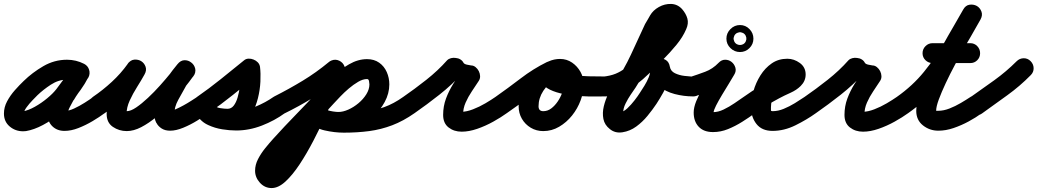

<svg xmlns="http://www.w3.org/2000/svg" viewBox="-57 -610 5264 974"><path d="M392 -218Q382 -199 362 -193Q342 -187 324 -196Q313 -202 304.5 -204Q296 -206 283 -206Q240 -206 201 -180.5Q162 -155 133 -127Q125 -119 108.5 -102Q92 -85 78 -66Q64 -47 64 -34Q64 -35 64 -36Q63 -37 63 -39Q61 -43 58 -44Q55 -45 60 -45Q60 -45 59 -45Q87 -50 120 -68.5Q153 -87 182.5 -111.5Q212 -136 229 -158Q249 -184 267.5 -210Q286 -236 302 -264Q314 -286 333.5 -289.5Q353 -293 369 -285Q386 -276 394 -258Q402 -240 391 -218Q384 -204 376 -191Q376 -191 377 -192Q377 -193 377 -193Q374 -188 371 -183.5Q368 -179 365 -174Q365 -174 365 -174Q365 -174 365 -174Q353 -156 340.5 -138.5Q328 -121 317 -102Q317 -102 317 -102Q316 -102 316 -102Q308 -88 297 -66.5Q286 -45 286 -29Q286 -30 284 -34Q281 -41 274 -45Q273 -45 270 -46Q267 -47 270 -47Q292 -47 319 -59.5Q346 -72 372 -88.5Q398 -105 416 -118Q433 -130 453.5 -126.5Q474 -123 486 -106Q498 -89 494.5 -68.5Q491 -48 474 -36Q447 -16 412.5 4.5Q378 25 341 39.5Q304 54 270 54Q233 54 209 31Q185 8 185 -29Q185 -61 199.5 -95Q214 -129 232 -156Q232 -156 231 -156Q231 -156 231 -156Q243 -175 256 -193Q269 -211 281 -230Q281 -230 281 -230Q281 -230 281 -230Q283 -234 285.5 -237.5Q288 -241 291 -245Q291 -245 291 -246Q292 -247 292 -247Q297 -254 301 -262Q311 -284 331 -287.5Q351 -291 368 -283Q385 -274 393.5 -255.5Q402 -237 390 -216Q373 -183 352 -154Q331 -125 309 -96Q284 -64 245 -32Q206 0 161 24Q116 48 75 55Q68 56 60 56Q21 56 -8 31.5Q-37 7 -37 -34Q-37 -66 -21 -96Q-5 -126 18.5 -152.5Q42 -179 63 -199Q107 -242 163 -274.5Q219 -307 283 -307Q329 -307 370 -286Q389 -276 395 -256Q401 -236 392 -218Z M402 -48Q391 -66 394.5 -86.5Q398 -107 415 -119Q465 -153 510.5 -195Q556 -237 591 -286Q605 -306 624.5 -307.5Q644 -309 659 -300Q675 -290 681.5 -271.5Q688 -253 676 -232Q660 -203 638.5 -169Q617 -135 601 -100Q585 -65 585 -32Q585 -29 584.5 -33.5Q584 -38 582 -40Q578 -48 576.5 -47Q575 -46 586 -46Q606 -46 634 -65Q662 -84 693.5 -113.5Q725 -143 754.5 -176Q784 -209 807.5 -238Q831 -267 842 -282Q856 -302 876 -302.5Q896 -303 912 -291Q927 -280 932.5 -260.5Q938 -241 923 -222Q913 -210 902.5 -197.5Q892 -185 885 -172Q885 -172 885 -173Q886 -173 886 -173Q868 -141 847.5 -104Q827 -67 827 -30Q827 -30 827.5 -29Q828 -28 827 -31Q826 -32 826 -33Q826 -33 826 -34Q825 -34 825 -34Q829 -27 827 -29.5Q825 -32 820.5 -37.5Q816 -43 812 -45Q811 -46 807 -47Q803 -48 806 -48Q816 -48 834.5 -56Q853 -64 874 -75.5Q895 -87 913.5 -99Q932 -111 943 -118Q943 -118 943 -118Q943 -118 943 -118Q960 -130 980.5 -126.5Q1001 -123 1013 -106Q1025 -89 1021.5 -68.5Q1018 -48 1001 -36Q977 -19 943 2Q909 23 872.5 38Q836 53 806 53Q780 53 762.5 41.5Q745 30 737 14Q737 14 736 14Q736 13 736 13Q726 -6 726 -30Q726 -82 749.5 -129Q773 -176 796 -221Q796 -221 797 -221Q797 -222 797 -222Q807 -239 819 -254Q831 -269 843 -284Q859 -304 878.5 -304.5Q898 -305 913 -293Q928 -282 933 -263Q938 -244 924 -224Q905 -197 876 -161Q847 -125 811.5 -87.5Q776 -50 737 -17.5Q698 15 659.5 35Q621 55 586 55Q547 55 515.5 33.5Q484 12 484 -32Q484 -76 501 -119Q518 -162 542.5 -203.5Q567 -245 588 -282Q600 -303 620 -304.5Q640 -306 656 -295Q673 -285 680 -266Q687 -247 673 -228Q633 -171 581 -122.5Q529 -74 473 -35Q455 -24 434.5 -27.5Q414 -31 402 -48Z M1000 -36Q983 -24 962 -27.5Q941 -31 930 -48Q918 -65 921.5 -86Q925 -107 942 -118Q1004 -161 1063 -208.5Q1122 -256 1180 -303Q1190 -312 1203.5 -312.5Q1217 -313 1229 -308Q1242 -303 1251 -293.5Q1260 -284 1262 -271Q1266 -238 1264 -196Q1262 -154 1251.5 -112Q1241 -70 1221.5 -35Q1202 0 1171 21.5Q1140 43 1097 43Q1055 43 1013 29.5Q971 16 946 -20Q931 -41 936.5 -60Q942 -79 958 -90Q973 -101 993.5 -100Q1014 -99 1028 -78Q1037 -66 1059 -59.5Q1081 -53 1104.5 -51Q1128 -49 1141 -49Q1191 -49 1240.5 -69.5Q1290 -90 1330 -118Q1330 -118 1330 -118Q1330 -118 1330 -118Q1347 -130 1367.5 -126.5Q1388 -123 1400 -106Q1412 -89 1408.5 -68.5Q1405 -48 1388 -36Q1336 2 1271.5 27Q1207 52 1141 52Q1108 52 1070.5 46Q1033 40 999.5 24.5Q966 9 946 -20Q931 -41 936.5 -60Q942 -79 958 -90Q973 -101 993.5 -100Q1014 -99 1028 -78Q1038 -65 1060 -61.5Q1082 -58 1097 -58Q1116 -58 1128.5 -74Q1141 -90 1148.5 -116Q1156 -142 1159.5 -170Q1163 -198 1163 -222Q1163 -246 1162 -258Q1160 -271 1176.5 -270.5Q1193 -270 1211 -263Q1230 -256 1242 -245Q1254 -234 1244 -225Q1185 -177 1124 -128Q1063 -79 1000 -36Q1000 -36 1000 -36Q1000 -36 1000 -36Z M1314 -55Q1304 -73 1311 -93Q1318 -113 1337 -122Q1410 -159 1478.5 -200.5Q1547 -242 1611 -295Q1611 -295 1611 -295Q1611 -295 1611 -295Q1627 -308 1647.5 -306Q1668 -304 1682 -288Q1695 -272 1693 -251.5Q1691 -231 1675 -217Q1607 -161 1534 -116Q1461 -71 1381 -32Q1363 -22 1343 -29Q1323 -36 1314 -55ZM1664 -302Q1683 -293 1690.5 -273.5Q1698 -254 1689 -235Q1674 -202 1650 -147Q1626 -92 1596.5 -27Q1567 38 1533 103.5Q1499 169 1463 223.5Q1427 278 1391 311Q1355 344 1321 344Q1286 344 1261.5 317Q1237 290 1237 256Q1237 226 1252 197Q1267 168 1288.5 141.5Q1310 115 1329 94Q1386 31 1445.5 -30Q1505 -91 1563 -154Q1591 -186 1630 -222Q1669 -258 1714 -284Q1759 -310 1805 -310Q1841 -310 1866.5 -292Q1892 -274 1905 -244.5Q1918 -215 1918 -182Q1918 -136 1894.5 -92.5Q1871 -49 1832.5 -15Q1794 19 1748.5 39Q1703 59 1660 59Q1634 59 1604.5 53Q1575 47 1548 34.5Q1521 22 1504 3Q1490 -13 1491 -33.5Q1492 -54 1507 -68Q1523 -82 1543.5 -81Q1564 -80 1578 -65Q1585 -57 1600.5 -52Q1616 -47 1632.5 -44.5Q1649 -42 1660 -42Q1683 -42 1710 -54Q1737 -66 1761.5 -86.5Q1786 -107 1801.5 -132Q1817 -157 1817 -182Q1817 -188 1815 -198.5Q1813 -209 1805 -209Q1784 -209 1760 -195Q1736 -181 1712.5 -161Q1689 -141 1669.5 -120.5Q1650 -100 1637 -86Q1580 -23 1520.5 38Q1461 99 1405 162Q1397 170 1381 188Q1365 206 1351.5 225Q1338 244 1338 256Q1338 256 1338 255Q1337 246 1328 244Q1326 243 1322.5 243Q1319 243 1321 243Q1323 243 1325.5 239Q1328 235 1336 225Q1368 190 1393 146Q1418 102 1440 60Q1483 -23 1520.5 -108Q1558 -193 1597 -277Q1606 -296 1625.5 -303.5Q1645 -311 1664 -302ZM1506 -67Q1521 -82 1542 -81.5Q1563 -81 1577 -66Q1596 -47 1629.5 -42.5Q1663 -38 1687 -38Q1745 -38 1795.5 -44Q1846 -50 1893 -67Q1940 -84 1988 -118Q2005 -130 2025.5 -126.5Q2046 -123 2058 -106Q2070 -89 2066.5 -68.5Q2063 -48 2046 -36Q1989 4 1932.5 25.5Q1876 47 1816 55Q1756 63 1687 63Q1640 63 1589.5 51.5Q1539 40 1505 4Q1490 -11 1490.5 -32Q1491 -53 1506 -67Z M2046 -36Q2029 -24 2008 -27.5Q1987 -31 1976 -48Q1964 -65 1967.5 -86Q1971 -107 1988 -118Q2046 -158 2105.5 -205Q2165 -252 2211 -304Q2219 -312 2231 -315Q2243 -318 2255 -316Q2268 -315 2278.5 -308.5Q2289 -302 2294 -292Q2298 -285 2311.5 -282Q2325 -279 2333 -278Q2345 -278 2355.5 -269.5Q2366 -261 2372 -249Q2378 -237 2378.5 -224Q2379 -211 2372 -200Q2355 -174 2336.5 -146.5Q2318 -119 2305 -89.5Q2292 -60 2292 -27Q2292 -29 2289 -34Q2284 -41 2279 -42Q2274 -43 2285 -43Q2310 -43 2342.5 -55.5Q2375 -68 2405.5 -86Q2436 -104 2456 -118Q2456 -118 2456 -118Q2456 -118 2456 -118Q2473 -130 2493.5 -126.5Q2514 -123 2526 -106Q2538 -89 2534.5 -68.5Q2531 -48 2514 -36Q2485 -15 2445.5 7Q2406 29 2364 43.5Q2322 58 2285 58Q2246 58 2218.5 36.5Q2191 15 2191 -27Q2191 -71 2205.5 -110Q2220 -149 2242.5 -185Q2265 -221 2288 -256Q2295 -266 2306.5 -255Q2318 -244 2327 -227Q2336 -209 2338 -193Q2340 -177 2327 -178Q2290 -180 2255.5 -196.5Q2221 -213 2204 -248Q2199 -258 2214 -260.5Q2229 -263 2248 -260Q2266 -258 2280 -251.5Q2294 -245 2287 -236Q2236 -180 2172 -129.5Q2108 -79 2046 -36Q2046 -36 2046 -36Q2046 -36 2046 -36Z M2444 -48Q2432 -65 2435.5 -85.5Q2439 -106 2456 -118Q2520 -163 2584 -212Q2648 -261 2717 -295Q2717 -295 2717 -295Q2717 -295 2717 -295Q2736 -304 2756 -297Q2776 -290 2785 -272Q2794 -253 2787 -233Q2780 -213 2762 -204Q2696 -172 2635 -124.5Q2574 -77 2514 -36Q2497 -24 2476.5 -27.5Q2456 -31 2444 -48ZM2718 -295Q2737 -304 2756.5 -297Q2776 -290 2785 -271Q2794 -252 2787 -232Q2780 -212 2761 -204Q2723 -186 2699 -149Q2675 -112 2675 -71Q2675 -46 2699 -46Q2721 -46 2739.5 -60Q2758 -74 2772.5 -95.5Q2787 -117 2795 -140.5Q2803 -164 2803 -183Q2803 -189 2798 -199.5Q2793 -210 2784 -210Q2776 -210 2773.5 -208Q2771 -206 2777 -212Q2779 -214 2781.5 -219Q2784 -224 2783 -221Q2783 -221 2783 -221Q2783 -221 2783 -221Q2783 -223 2783 -225Q2784 -233 2781 -240Q2780 -242 2777.5 -243.5Q2775 -245 2776 -246Q2776 -246 2791.5 -242Q2807 -238 2823 -234Q2839 -230 2842 -230Q2885 -224 2929 -223Q2973 -222 3016 -222Q3016 -222 3016 -222Q3016 -222 3016 -222Q3037 -221 3052 -206.5Q3067 -192 3067 -171Q3066 -150 3051.5 -135Q3037 -120 3016 -121Q2998 -121 2963.5 -120.5Q2929 -120 2887.5 -122.5Q2846 -125 2805 -132.5Q2764 -140 2733 -155Q2702 -170 2688 -194Q2674 -218 2687 -255Q2687 -255 2687 -255Q2687 -255 2687 -255Q2698 -286 2726 -298.5Q2754 -311 2784 -311Q2818 -311 2845 -292.5Q2872 -274 2888 -245Q2904 -216 2904 -183Q2904 -143 2888.5 -101Q2873 -59 2845 -24Q2817 11 2779.5 33Q2742 55 2699 55Q2664 55 2635.5 38Q2607 21 2590.5 -7.5Q2574 -36 2574 -71Q2574 -118 2592.5 -162Q2611 -206 2643 -241Q2675 -276 2718 -295Q2718 -295 2718 -295Q2718 -295 2718 -295Z M3013 -121Q2992 -119 2975.5 -132Q2959 -145 2957 -165Q2955 -186 2968 -202.5Q2981 -219 3001 -221Q3039 -225 3066 -236Q3093 -247 3117 -266Q3141 -285 3168 -313Q3192 -336 3225 -368.5Q3258 -401 3288 -436.5Q3318 -472 3332 -502Q3333 -504 3332 -500Q3331 -496 3332 -494Q3334 -486 3332 -489.5Q3330 -493 3327 -496Q3326 -498 3329.5 -494.5Q3333 -491 3335 -490Q3339 -487 3335.5 -487.5Q3332 -488 3329 -482Q3322 -471 3316 -460Q3310 -449 3304 -439Q3304 -439 3305 -441Q3306 -443 3306 -443Q3269 -363 3231.5 -282Q3194 -201 3142 -129Q3129 -110 3116.5 -85Q3104 -60 3104 -35Q3104 -34 3105 -30.5Q3106 -27 3104 -28Q3102 -29 3098.5 -33Q3095 -37 3090 -39Q3087 -39 3085 -39Q3106 -42 3125.5 -60.5Q3145 -79 3162 -101Q3179 -123 3189 -139Q3199 -154 3212 -175Q3225 -196 3234 -218Q3243 -240 3241 -259Q3238 -283 3252 -297.5Q3266 -312 3284 -314Q3303 -316 3320 -306Q3337 -296 3341 -272Q3345 -249 3367 -238.5Q3389 -228 3415 -225Q3441 -222 3458 -221Q3458 -221 3458 -221Q3458 -221 3458 -221Q3479 -221 3494 -206.5Q3509 -192 3508 -171Q3508 -150 3493.5 -135Q3479 -120 3458 -121Q3412 -121 3365.5 -133Q3319 -145 3284 -174.5Q3249 -204 3241 -256Q3237 -280 3251.5 -294.5Q3266 -309 3285 -311Q3304 -314 3321.5 -303.5Q3339 -293 3341 -269Q3345 -236 3334.5 -203Q3324 -170 3307 -139.5Q3290 -109 3273 -83Q3253 -53 3227.5 -22Q3202 9 3170.5 32Q3139 55 3101 61Q3064 67 3037 45Q3010 24 3004 -6.5Q2998 -37 3006 -70.5Q3014 -104 3029.5 -135Q3045 -166 3060 -187Q3108 -256 3143.5 -332.5Q3179 -409 3214 -485Q3214 -485 3215 -487Q3216 -489 3216 -489Q3223 -500 3229 -511Q3235 -522 3241 -532Q3256 -558 3285.5 -574.5Q3315 -591 3347.5 -590Q3380 -589 3403 -564Q3423 -541 3430 -516Q3437 -491 3424 -462Q3407 -422 3374.5 -382.5Q3342 -343 3306 -307Q3270 -271 3240 -241Q3204 -206 3171 -181Q3138 -156 3100 -141Q3062 -126 3013 -121Q3013 -121 3013 -121Q3013 -121 3013 -121Z M3473 -123Q3453 -117 3434.5 -126.5Q3416 -136 3410 -156Q3404 -176 3413.5 -194.5Q3423 -213 3443 -219Q3483 -232 3520.5 -246Q3558 -260 3588 -291Q3603 -307 3621.5 -307Q3640 -307 3654 -296Q3668 -285 3673.5 -267Q3679 -249 3667 -230Q3658 -214 3641 -186.5Q3624 -159 3606 -129Q3588 -99 3575.5 -74.5Q3563 -50 3563 -39Q3563 -32 3564 -31Q3565 -30 3561 -35Q3557 -41 3553.5 -41Q3550 -41 3560 -41Q3586 -41 3614 -54.5Q3642 -68 3668.5 -86Q3695 -104 3715 -118Q3715 -118 3715 -118Q3715 -118 3715 -118Q3732 -130 3752.5 -126.5Q3773 -123 3785 -106Q3797 -89 3793.5 -68.5Q3790 -48 3773 -36Q3743 -14 3708 8Q3673 30 3636 45Q3599 60 3560 60Q3513 60 3487.5 33Q3462 6 3462 -39Q3462 -65 3475 -97Q3488 -129 3507.5 -162.5Q3527 -196 3547 -227Q3567 -258 3581 -282Q3592 -301 3611.5 -300Q3631 -299 3647 -287Q3663 -275 3669.5 -256Q3676 -237 3660 -221Q3621 -180 3574 -160Q3527 -140 3473 -123Q3473 -123 3473 -123Q3473 -123 3473 -123ZM3692 -446Q3681 -444 3674 -437Q3667 -430 3665 -419Q3665 -417 3664.5 -415Q3664 -413 3664 -414Q3664 -415 3664.5 -413Q3665 -411 3665 -409Q3667 -398 3674 -391Q3681 -384 3692 -382Q3694 -382 3696 -382Q3698 -382 3697 -382Q3696 -382 3698 -382Q3700 -382 3702 -382Q3713 -384 3720 -391Q3727 -398 3729 -409Q3729 -411 3729 -413Q3729 -415 3729 -414Q3729 -413 3729 -415Q3729 -417 3729 -419Q3727 -430 3720 -437Q3713 -444 3702 -446Q3700 -446 3698 -446.5Q3696 -447 3697 -447Q3698 -447 3696 -446.5Q3694 -446 3692 -446ZM3628 -414Q3628 -442 3648.5 -462.5Q3669 -483 3697 -483Q3725 -483 3745 -462.5Q3765 -442 3765 -414Q3765 -386 3745 -366Q3725 -346 3697 -346Q3669 -346 3648.5 -366Q3628 -386 3628 -414Z M3773 -36Q3756 -24 3735.5 -27.5Q3715 -31 3703 -48Q3691 -65 3694.5 -85.5Q3698 -106 3715 -118Q3758 -149 3803 -175Q3848 -201 3895 -225Q3905 -229 3915.5 -234Q3926 -239 3934 -246Q3936 -247 3933 -243.5Q3930 -240 3929 -237Q3929 -236 3929 -233.5Q3929 -231 3929 -232Q3929 -232 3929 -230Q3929 -228 3929 -224Q3931 -216 3937 -212Q3939 -210 3939 -210Q3939 -210 3937 -210Q3916 -210 3900.5 -194Q3885 -178 3874.5 -154Q3864 -130 3859 -106Q3854 -82 3854 -66Q3854 -55 3854 -50.5Q3854 -46 3862 -46Q3890 -46 3919 -58Q3948 -70 3975 -86.5Q4002 -103 4024 -118Q4041 -130 4061.5 -126.5Q4082 -123 4094 -106Q4106 -89 4102.5 -68.5Q4099 -48 4082 -36Q4036 -3 3978.5 25.5Q3921 54 3862 54Q3808 54 3780.5 19Q3753 -16 3753 -66Q3753 -105 3765 -147.5Q3777 -190 3800.5 -227.5Q3824 -265 3858 -288.5Q3892 -312 3937 -312Q3971 -312 4000.5 -290.5Q4030 -269 4030 -232Q4030 -199 4005 -174Q3984 -153 3952.5 -139Q3921 -125 3895 -111Q3863 -94 3832.5 -75Q3802 -56 3773 -36Q3773 -36 3773 -36Q3773 -36 3773 -36Z M4082 -36Q4065 -24 4044 -27.5Q4023 -31 4012 -48Q4000 -65 4003.5 -86Q4007 -107 4024 -118Q4082 -158 4141.5 -205Q4201 -252 4247 -304Q4255 -312 4267 -315Q4279 -318 4291 -316Q4304 -315 4314.5 -308.5Q4325 -302 4330 -292Q4334 -285 4347.5 -282Q4361 -279 4369 -278Q4381 -278 4391.5 -269.5Q4402 -261 4408 -249Q4414 -237 4414.5 -224Q4415 -211 4408 -200Q4391 -174 4372.5 -146.5Q4354 -119 4341 -89.5Q4328 -60 4328 -27Q4328 -29 4325 -34Q4320 -41 4315 -42Q4310 -43 4321 -43Q4346 -43 4378.5 -55.5Q4411 -68 4441.5 -86Q4472 -104 4492 -118Q4492 -118 4492 -118Q4492 -118 4492 -118Q4509 -130 4529.5 -126.5Q4550 -123 4562 -106Q4574 -89 4570.5 -68.5Q4567 -48 4550 -36Q4521 -15 4481.5 7Q4442 29 4400 43.5Q4358 58 4321 58Q4282 58 4254.5 36.5Q4227 15 4227 -27Q4227 -71 4241.5 -110Q4256 -149 4278.5 -185Q4301 -221 4324 -256Q4331 -266 4342.5 -255Q4354 -244 4363 -227Q4372 -209 4374 -193Q4376 -177 4363 -178Q4326 -180 4291.5 -196.5Q4257 -213 4240 -248Q4235 -258 4250 -260.5Q4265 -263 4284 -260Q4302 -258 4316 -251.5Q4330 -245 4323 -236Q4272 -180 4208 -129.5Q4144 -79 4082 -36Q4082 -36 4082 -36Q4082 -36 4082 -36Z M4480 -48Q4468 -65 4471.5 -85.5Q4475 -106 4492 -118Q4573 -175 4630.5 -246Q4688 -317 4735 -397Q4782 -477 4829 -561Q4841 -583 4861 -586Q4881 -589 4898 -580Q4914 -571 4921.5 -552Q4929 -533 4917 -511Q4906 -492 4885.5 -456.5Q4865 -421 4839.5 -376Q4814 -331 4788 -282.5Q4762 -234 4740.5 -188Q4719 -142 4705.5 -105.5Q4692 -69 4692 -48Q4692 -48 4693.5 -48Q4695 -48 4703 -48Q4730 -48 4759.5 -59.5Q4789 -71 4817 -87.5Q4845 -104 4866 -118Q4883 -130 4903.5 -126.5Q4924 -123 4936 -106Q4948 -89 4944.5 -68.5Q4941 -48 4924 -36Q4894 -14 4857 6Q4820 26 4780.5 39.5Q4741 53 4703 53Q4659 53 4625 26Q4591 -1 4591 -48Q4591 -83 4609.5 -136Q4628 -189 4657.5 -249.5Q4687 -310 4720 -370Q4753 -430 4782.5 -480Q4812 -530 4829 -561Q4841 -583 4861 -586Q4881 -589 4898 -580Q4914 -571 4921.5 -552Q4929 -533 4917 -511Q4866 -420 4815 -334.5Q4764 -249 4700.5 -173Q4637 -97 4550 -36Q4533 -24 4512.5 -27.5Q4492 -31 4480 -48ZM4674 -290Q4653 -290 4638 -304.5Q4623 -319 4623 -340Q4623 -361 4638 -376Q4653 -391 4674 -391Q4722 -391 4769.5 -391Q4817 -391 4865 -391Q4865 -391 4865 -391Q4865 -391 4865 -391Q4886 -391 4900.5 -376Q4915 -361 4915 -340Q4915 -319 4900.5 -304.5Q4886 -290 4865 -290Q4817 -290 4769.5 -290Q4722 -290 4674 -290Q4674 -290 4674 -290Q4674 -290 4674 -290Z M4854 -46Q4842 -63 4845.5 -84Q4849 -105 4866 -117Q4926 -159 4987 -203Q5048 -247 5100 -299Q5100 -299 5100 -299Q5100 -299 5100 -299Q5115 -314 5135.5 -314.5Q5156 -315 5171 -300Q5186 -285 5186.5 -264.5Q5187 -244 5172 -229Q5117 -173 5052.5 -126.5Q4988 -80 4924 -34Q4907 -22 4886.5 -25.5Q4866 -29 4854 -46Z"/></svg>

Font: FRB American Cursive Ultra
Style: Bold Italic
Weight: 1000
Italic angle: -25°
Version: Version 2.0;Modular Font Editor K font №1